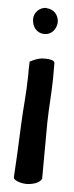

<svg xmlns="http://www.w3.org/2000/svg" viewBox="-50 -680 279 720"><g transform="rotate(5 89.0 -320.0)"><path d="M29 -8C29 1 51 11 76 12C101 12 127 4 135 -12C135 -77 136 -150 136 -225C137 -280 142 -332 143 -387V-448C143 -456 134 -463 100 -462C83 -462 65 -454 50 -446C49 -427 49 -408 49 -389C48 -325 41 -264 39 -211C36 -127 32 -62 29 -11ZM49 -607C49 -578 66 -554 97 -554C122 -554 140 -575 142 -600V-607C140 -629 124 -650 97 -651C96 -651 96 -652 95 -652C69 -652 49 -630 49 -607Z"/></g></svg>

Font: Vapor
Style: Regular
Weight: 400
Foundry: Cannot Into Space Fonts
Version: Version 0.179